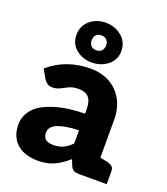

<svg xmlns="http://www.w3.org/2000/svg" viewBox="-143 -877 857 985"><g transform="rotate(20 286.0 -384.5)"><path d="M177 8Q130 8 94.5 -8.5Q59 -25 40 -57Q21 -89 21 -135Q21 -163 35.5 -192Q50 -221 84 -245Q119 -268 177 -284Q235 -300 324 -302V-324Q324 -370 305.5 -390Q287 -410 252 -410Q220 -410 199 -400Q178 -390 160 -380.5Q142 -371 118 -371Q102 -371 91 -379Q80 -387 73 -398L45 -447Q92 -488 149.5 -508.5Q207 -529 272 -529Q334 -529 379.5 -503Q425 -477 450 -430.5Q475 -384 475 -324V0H404Q382 0 371 -6Q360 -12 352 -31L341 -60Q304 -27 266 -9.5Q228 8 177 8ZM226 -95Q256 -95 278.5 -105.5Q301 -116 324 -139V-211Q286 -210 257 -205Q228 -200 208.5 -192Q189 -184 179 -172Q169 -160 169 -143Q169 -116 183.5 -105.5Q198 -95 226 -95ZM455 0 469 -118 513 -109Q531 -105 541.5 -96.5Q552 -88 552 -71V0ZM265 -560Q216 -560 180 -589Q144 -618 144 -667Q144 -717 180 -747Q216 -777 265 -777Q315 -777 352 -747Q389 -717 389 -667Q389 -618 352 -589Q315 -560 265 -560ZM267 -627Q285 -627 295.5 -638.5Q306 -650 306 -667Q306 -686 295.5 -697Q285 -708 267 -708Q247 -708 237 -697Q227 -686 227 -667Q227 -650 237 -638.5Q247 -627 267 -627Z"/></g></svg>

Font: Aleo Black
Style: Regular
Weight: 900
Designer: Alessio Laiso
Foundry: Alessio Laiso
Version: Version 2.001;gftools[0.9.29]